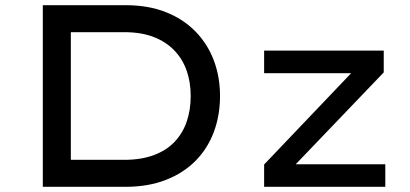

<svg xmlns="http://www.w3.org/2000/svg" viewBox="-20 -720 1581 740"><path d="M145 0V-700H464Q551 -700 618.5 -673.5Q686 -647 733 -599Q780 -551 804 -487.5Q828 -424 828 -350Q828 -275 804 -211Q780 -147 733.5 -100Q687 -53 619 -26.5Q551 0 464 0ZM253 -93 250 -104H459Q524 -104 572.5 -122Q621 -140 652.5 -173Q684 -206 699.5 -251Q715 -296 715 -350Q715 -403 699.5 -447.5Q684 -492 652 -525.5Q620 -559 572 -577.5Q524 -596 459 -596H247L253 -605ZM998 0V-86L1343 -448L1353 -438H998V-525H1459V-441L1117 -84L1104 -87H1465V0Z"/></svg>

Font: Lexend Giga
Style: Regular
Weight: 400
Designer: Bonnie Shaver-Troup, Thomas Jockin
Foundry: Lexend
Version: Version 1.007